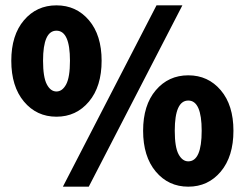

<svg xmlns="http://www.w3.org/2000/svg" viewBox="-20 -682 910 714"><path d="M22 -456.1Q22 -551.3 69.1 -606.7Q116.2 -662.1 189.9 -662.1Q263.7 -662.1 310.8 -606.7Q357.9 -551.3 357.9 -456.1Q357.9 -360.4 310.8 -304.2Q263.7 -248 189.9 -248Q116.2 -248 69.1 -304.2Q22 -360.4 22 -456.1ZM140.1 -456.1Q140.1 -395 154.1 -368.4Q168 -341.8 189.9 -341.8Q211.9 -341.8 226.1 -368.4Q240.2 -395 240.2 -456.1Q240.2 -567.9 189.9 -567.9Q140.1 -567.9 140.1 -456.1ZM213.9 12.2 562 -662.1H658.2L310.1 12.2ZM512.2 -195.8Q512.2 -291 559.3 -346.4Q606.4 -401.9 680.2 -401.9Q753.9 -401.9 801 -346.4Q848.1 -291 848.1 -195.8Q848.1 -100.1 801 -43.9Q753.9 12.2 680.2 12.2Q606.4 12.2 559.3 -43.9Q512.2 -100.1 512.2 -195.8ZM629.9 -195.8Q629.9 -134.8 644 -108.4Q658.2 -82 680.2 -82Q730 -82 730 -195.8Q730 -308.1 680.2 -308.1Q629.9 -308.1 629.9 -195.8Z"/></svg>

Font: Source Sans Pro Black
Style: Regular
Weight: 900
Designer: Paul D. Hunt
Foundry: Adobe Systems Incorporated
Version: Version 2.020;PS 2.0;hotconv 1.0.86;makeotf.lib2.5.63406